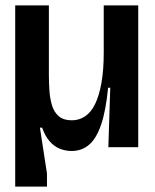

<svg xmlns="http://www.w3.org/2000/svg" viewBox="-20 -542 570 707"><path d="M36 145V-522H160V-265Q160 -237 162 -208Q164 -179 171.5 -154Q179 -129 196.5 -114Q214 -99 245 -99Q271 -99 293 -113.5Q315 -128 330 -158.5Q345 -189 353.5 -236.5Q362 -284 362 -348V-522H489V-249V0H379L386 -219H378Q370 -135 352.5 -83.5Q335 -32 308 -9Q281 14 244 14Q221 14 200 5.5Q179 -3 162.5 -22Q146 -41 135 -72H127L153 97V145Z"/></svg>

Font: Bricolage Grotesque 96pt ExtraBold 96pt SemiBold
Style: Regular
Weight: 600
Version: Version 1.001;gftools[0.9.33.dev8+g029e19f]